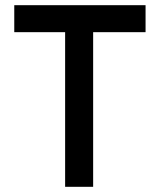

<svg xmlns="http://www.w3.org/2000/svg" viewBox="-20 -720 616 740"><path d="M231 0V-596H35V-700H541V-596H339V0Z"/></svg>

Font: Easer Grotesk
Style: Regular
Weight: 400
Designer: Boardeaser, Bonnie Shaver-Troup, Thomas Jockin
Foundry: Lexend
Version: Version 1.008;Glyphs 3.1.2 (3151)